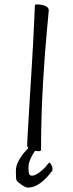

<svg xmlns="http://www.w3.org/2000/svg" viewBox="-20 -672 330 870"><path d="M156 13Q147 13 138 11.5Q129 10 121 6.5Q113 3 108 -2Q103 -7 103 -14Q103 -17 104.5 -46.5Q106 -76 109 -125Q112 -174 115.5 -233.5Q119 -293 123 -355.5Q127 -418 130 -475.5Q133 -533 135 -577.5Q137 -622 138 -645Q138 -649 139.5 -650.5Q141 -652 148 -652Q157 -652 166 -650.5Q175 -649 183 -646Q191 -643 196 -638Q201 -633 201 -626Q201 -623 198.5 -597Q196 -571 192 -527.5Q188 -484 183.5 -426Q179 -368 175 -298.5Q171 -229 168.5 -152.5Q166 -76 166 5Q166 9 164 11Q162 13 156 13ZM105 178Q101 178 93.5 174.5Q86 171 78 165.5Q70 160 63.5 154.5Q57 149 55 145Q53 140 52.5 129.5Q52 119 52 102Q52 80 64 57.5Q76 35 93 15.5Q110 -4 125.5 -17Q141 -30 148 -33Q165 -37 166 -32.5Q167 -28 158.5 -16.5Q150 -5 138.5 11.5Q127 28 118 48Q109 68 109 89Q109 110 112.5 117Q116 124 125 124Q135 124 147.5 116.5Q160 109 173.5 97Q187 85 197 71Q199 69 200.5 67Q202 65 204 65Q207 65 212.5 74.5Q218 84 218 94Q218 101 215 104Q203 120 190 133.5Q177 147 163.5 157Q150 167 135.5 172.5Q121 178 105 178Z"/></svg>

Font: Briem Hand Thin
Style: Regular
Weight: 100
Designer: Gunnlaugur SE Briem, Eben Sorkin
Foundry: Sorkin Type Co.
Version: Version 1.003